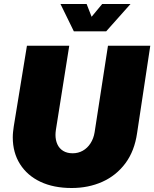

<svg xmlns="http://www.w3.org/2000/svg" viewBox="-20 -929 773 962"><path d="M339 13Q249 13 183 -18Q117 -49 80.5 -106.5Q44 -164 44 -241Q44 -255 45.5 -268.5Q47 -282 49 -296L115 -700H327L260 -278Q259 -271 258.5 -265Q258 -259 258 -253Q258 -227 267.5 -206Q277 -185 296.5 -173Q316 -161 344 -161Q372 -161 395 -174Q418 -187 433.5 -211Q449 -235 454 -266L521 -700H733L667 -263Q654 -172 608 -110.5Q562 -49 492.5 -18Q423 13 339 13ZM350 -772 283 -909H414L439 -845L492 -909H634L512 -772Z"/></svg>

Font: MuseoModerno Thin Black
Style: Italic
Weight: 900
Italic angle: -9°
Version: Version 1.003